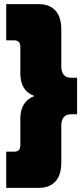

<svg xmlns="http://www.w3.org/2000/svg" viewBox="-20 -807 391 924"><path d="M10 -77H46Q64 -77 71 -85Q78 -93 78 -111V-238Q78 -278 95 -305Q112 -332 144 -344V-346Q112 -357 95 -384Q78 -411 78 -452V-579Q78 -597 70.5 -605Q63 -613 46 -613H10V-787H169Q218 -787 246.5 -756.5Q275 -726 275 -665V-486Q275 -462 286.5 -447.5Q298 -433 320 -433H351V-257H320Q298 -257 286.5 -242.5Q275 -228 275 -203V-24Q275 36 246.5 66.5Q218 97 169 97H10Z"/></svg>

Font: Readiness ExtraBold
Style: Regular
Weight: 800
Designer: Katatrad Team
Foundry: CadsonDemak
Version: Version 1.00;January 16, 2020;FontCreator 12.0.0.2550 64-bit